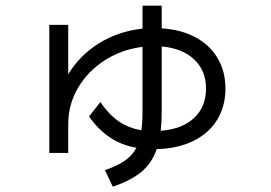

<svg xmlns="http://www.w3.org/2000/svg" viewBox="-20 -623 978 694"><path d="M158.2 -533.2H226.6V-354.5Q268.6 -423.8 338.6 -467Q408.7 -510.3 495.1 -519.5V-602.5H564.5V-520.5Q634.8 -516.1 686.8 -488Q738.8 -460 766.8 -412.4Q794.9 -364.7 794.9 -302.7Q794.9 -238.3 764.6 -189.5Q734.4 -140.6 678.2 -113.3Q622.1 -85.9 546.4 -84Q529.3 -33.7 491.7 -2.2Q454.1 29.3 387.7 51.8L359.4 -7.8Q404.8 -23.9 431.6 -42.5Q458.5 -61 473.1 -88.9Q419.4 -98.1 377.7 -126Q335.9 -153.8 301.8 -202.1L342.8 -253.9Q374 -208.5 409.7 -184.1Q445.3 -159.7 491.2 -152.3Q495.1 -179.7 495.1 -222.7V-453.6Q419.9 -444.3 358.6 -405Q297.4 -365.7 262 -305.4Q226.6 -245.1 226.6 -174.8V-70.3H158.2ZM724.6 -302.7Q724.6 -367.7 682.1 -408Q639.6 -448.2 564.5 -455.1V-222.7Q564.5 -181.2 561 -150.4Q638.2 -156.2 681.4 -196.5Q724.6 -236.8 724.6 -302.7Z"/></svg>

Font: Pretendard JP
Style: Regular
Weight: 400
Designer: Base glyphs from Inter by Rasmus Andersson; Hangeul glyphs from Noto Sans CJK(Source Han Sans) by Jang Soo-young and Kan
Foundry: Kil Hyung-jin
Version: Version 1.309